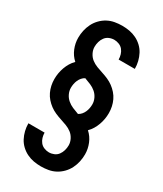

<svg xmlns="http://www.w3.org/2000/svg" viewBox="-235 -911 971 1141"><g transform="rotate(30 250.0 -340.0)"><path d="M249 143Q223 143 198.5 138.5Q174 134 151.5 123Q129 112 110.5 94.5Q92 77 80.5 55Q69 33 63 8.5Q57 -16 57 -41V-42H168Q168 -25 173 -8.5Q178 8 188.5 21Q199 34 215.5 40.5Q232 47 248 47Q266 47 282.5 40Q299 33 309.5 19Q320 5 325 -12.5Q330 -30 330 -48Q330 -69 319.5 -89.5Q309 -110 292 -123Q275 -136 254 -144Q233 -152 212.5 -158.5Q192 -165 171.5 -174Q151 -183 133.5 -196Q116 -209 101.5 -225.5Q87 -242 77.5 -262Q68 -282 63.5 -303.5Q59 -325 59 -347Q59 -368 62.5 -388Q66 -408 73 -427.5Q80 -447 90.5 -464.5Q101 -482 116 -497Q88 -522 73.5 -557.5Q59 -593 59 -630Q59 -656 64.5 -681Q70 -706 81.5 -729Q93 -752 111.5 -771Q130 -790 152.5 -802Q175 -814 200.5 -818.5Q226 -823 251 -823Q277 -823 301.5 -818.5Q326 -814 348.5 -803Q371 -792 389.5 -774.5Q408 -757 419.5 -735Q431 -713 437 -688.5Q443 -664 443 -639V-638H332Q332 -655 327 -671.5Q322 -688 311.5 -701Q301 -714 284.5 -720.5Q268 -727 252 -727Q234 -727 217.5 -720Q201 -713 190.5 -699Q180 -685 175 -667.5Q170 -650 170 -632Q170 -611 180.5 -590.5Q191 -570 208 -557Q225 -544 246 -536Q267 -528 287.5 -521.5Q308 -515 328.5 -506Q349 -497 366.5 -484Q384 -471 398.5 -454.5Q413 -438 422.5 -418Q432 -398 436.5 -376.5Q441 -355 441 -333Q441 -312 437.5 -292Q434 -272 427 -252.5Q420 -233 409.5 -215.5Q399 -198 384 -183Q412 -158 426.5 -122.5Q441 -87 441 -50Q441 -24 435.5 1Q430 26 418.5 49Q407 72 388.5 91Q370 110 347.5 122Q325 134 299.5 138.5Q274 143 249 143ZM284 -237Q296 -243 305 -253.5Q314 -264 319.5 -276.5Q325 -289 327.5 -302.5Q330 -316 330 -329Q330 -350 320.5 -370Q311 -390 294.5 -404Q278 -418 258 -426.5Q238 -435 218 -442L216 -443Q204 -437 195 -426.5Q186 -416 180.5 -403.5Q175 -391 172.5 -377.5Q170 -364 170 -351Q170 -330 179.5 -310Q189 -290 205.5 -276Q222 -262 242 -253.5Q262 -245 282 -238Z"/></g></svg>

Font: Iosevka Web
Style: Bold
Weight: 700
Monospace: yes
Designer: Belleve Invis
Foundry: Belleve Invis
Version: Version 28.0.3; ttfautohint (v1.8.3)